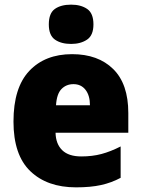

<svg xmlns="http://www.w3.org/2000/svg" viewBox="-20 -796 608 826"><path d="M290 -563Q402 -563 467 -499Q532 -435 532 -310V-225H219Q220 -177 247.5 -150Q275 -123 330 -123Q377 -123 416.5 -133.5Q456 -144 499 -166V-31Q460 -10 415 0Q370 10 307 10Q183 10 110.5 -59.5Q38 -129 38 -273Q38 -419 106 -491Q174 -563 290 -563ZM296 -434Q265 -434 244.5 -413Q224 -392 221 -343H367Q367 -385 348 -409.5Q329 -434 296 -434ZM286 -776Q328 -776 355 -757.5Q382 -739 382 -691Q382 -644 354.5 -625.5Q327 -607 286 -607Q243 -607 216.5 -625.5Q190 -644 190 -691Q190 -739 216 -757.5Q242 -776 286 -776Z"/></svg>

Font: Noto Sans Lao SemiCondensed Black
Style: Regular
Weight: 900
Width: 4
Designer: Monotype Design Team
Foundry: Monotype Imaging Inc.
Version: Version 2.003; ttfautohint (v1.8.4.7-5d5b)